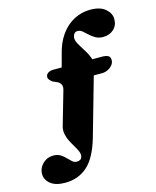

<svg xmlns="http://www.w3.org/2000/svg" viewBox="-260 -823 924 1136"><g transform="rotate(-15 201.5 -254.5)"><path d="M269 -598.5Q266 -580 278.5 -557Q291 -534 308 -508.2Q325 -482.5 335.5 -455.5Q346 -428.5 338.5 -401.5L222 8Q188.5 123 132.8 172.2Q77 221.5 -3 221.5Q-60.5 221.5 -91.5 197.5Q-122.5 173.5 -123.5 136Q-123.5 113 -111.5 93Q-99.5 73 -78.8 60.2Q-58 47.5 -31 47.5Q-6 47.5 11.5 58.2Q29 69 42.2 83Q55.5 97 67.5 107.8Q79.5 118.5 94.5 118.5Q108.5 118.5 116.5 113.2Q124.5 108 127.5 96Q131 81.5 124 64.8Q117 48 105 28.2Q93 8.5 81.8 -13.5Q70.5 -35.5 65.8 -60Q61 -84.5 69.5 -111L125.5 -305.5Q133 -328 128.2 -341Q123.5 -354 109 -363.5L77.5 -377.5Q67 -386 60.8 -393.5Q54.5 -401 54.5 -410Q54.5 -424.5 67.5 -433.8Q80.5 -443 101.5 -443H164.5L147.5 -426L170.5 -511Q187.5 -584.5 222.2 -633Q257 -681.5 304 -705.5Q351 -729.5 403 -729.5Q464 -729.5 495.5 -702Q527 -674.5 527 -640Q527.5 -601 501.5 -577.2Q475.5 -553.5 437 -553.5Q410.5 -553.5 391 -564.5Q371.5 -575.5 356.2 -590Q341 -604.5 327.5 -615.8Q314 -627 298.5 -627Q285 -627 278.2 -619Q271.5 -611 269 -598.5ZM255 -348.5 286.5 -443H397Q422 -443 435.5 -436.2Q449 -429.5 449 -410Q449.5 -393.5 438.8 -379.8Q428 -366 410.8 -357.2Q393.5 -348.5 373.5 -348.5Z"/></g></svg>

Font: Fraunces Black
Style: Italic
Weight: 900
Italic angle: -16°
Version: Version 1.000;[b76b70a41]